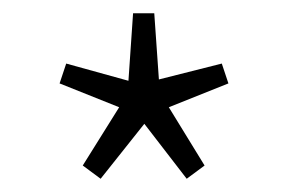

<svg xmlns="http://www.w3.org/2000/svg" viewBox="-20 -732 435 290"><path d="M132 -462 105 -482 160 -570 70 -606 80 -636 174 -610 181 -712H213L220 -612L315 -636L325 -606L235 -570L289 -482L262 -462L198 -545Z"/></svg>

Font: CV Source Sans Light
Style: Regular
Weight: 300
Designer: Paul D. Hunt
Foundry: Adobe Systems Incorporated
Version: Version 3.001